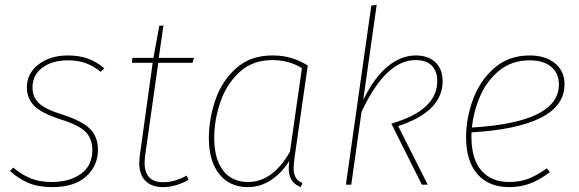

<svg xmlns="http://www.w3.org/2000/svg" viewBox="-20 -756 2369 786"><path d="M407 -476 392 -462Q362 -486 331 -497.5Q300 -509 258 -509Q194 -509 153.5 -479Q113 -449 113 -398Q113 -359 139.5 -333.5Q166 -308 238 -286Q316 -261 348.5 -228.5Q381 -196 381 -143Q381 -77 332.5 -33.5Q284 10 194 10Q136 10 95.5 -7.5Q55 -25 21 -56L34 -70Q69 -41 105 -26Q141 -11 192 -11Q265 -11 311.5 -44.5Q358 -78 358 -142Q358 -188 330.5 -216Q303 -244 229 -267Q151 -292 120.5 -322.5Q90 -353 90 -398Q90 -456 138 -492.5Q186 -529 258 -529Q304 -529 340 -516Q376 -503 407 -476Z M574 -118Q572 -98 572 -89Q572 -10 649 -10Q694 -10 744 -37L752 -20Q699 10 647 10Q601 10 575.5 -15.5Q550 -41 550 -89Q550 -97 552 -117L605 -499H520L522 -519H608L632 -650L649 -652L630 -519H774L768 -499H628Z M1240 -488 1186 -112Q1182 -80 1182 -68Q1182 -45 1190 -30Q1198 -15 1218 -7L1211 10Q1186 0 1174 -18.5Q1162 -37 1162 -68Q1162 -75 1164 -97Q1133 -47 1089 -18.5Q1045 10 995 10Q920 10 877.5 -43.5Q835 -97 835 -190Q835 -268 861.5 -346Q888 -424 946.5 -476.5Q1005 -529 1095 -529Q1139 -529 1173 -518.5Q1207 -508 1240 -488ZM857 -191Q857 -106 893 -58.5Q929 -11 995 -11Q1097 -11 1167 -135L1216 -477Q1163 -510 1095 -510Q1013 -510 959.5 -460Q906 -410 881.5 -336.5Q857 -263 857 -191Z M1467 -347Q1512 -439 1567 -484Q1622 -529 1682 -529Q1733 -529 1762.5 -501Q1792 -473 1792 -424Q1792 -299 1610 -240L1731 0H1707L1582 -250Q1770 -304 1770 -424Q1770 -464 1748 -487Q1726 -510 1681 -510Q1559 -510 1460 -298L1418 0H1396L1500 -733L1522 -736Z M1910 -214V-196Q1910 -104 1951 -57.5Q1992 -11 2064 -11Q2109 -11 2143.5 -24.5Q2178 -38 2219 -67L2231 -51Q2190 -20 2150.5 -5Q2111 10 2064 10Q1981 10 1934.5 -43Q1888 -96 1888 -195Q1888 -271 1916 -348Q1944 -425 2003 -477Q2062 -529 2148 -529Q2213 -529 2252 -497Q2291 -465 2291 -411Q2291 -323 2194 -274Q2097 -225 1910 -214ZM1912 -234Q2268 -255 2268 -410Q2268 -456 2236.5 -482.5Q2205 -509 2148 -509Q2076 -509 2025 -468Q1974 -427 1946.5 -364.5Q1919 -302 1912 -234Z"/></svg>

Font: Fira Sans Thin
Style: Italic
Weight: 250
Italic angle: -8°
Designer: Carrois Corporate & Edenspiekermann AG
Foundry: Carrois Corporate GbR & Edenspiekermann AG
Version: Version 4.203